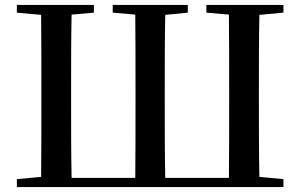

<svg xmlns="http://www.w3.org/2000/svg" viewBox="-20 -755 1212 775"><path d="M207 0H1124V-32L1027 -41C1025 -141 1025 -242 1025 -347V-391C1025 -494 1025 -596 1027 -695L1124 -704V-735H813V-704L904 -696C905 -596 905 -494 905 -391V-347C905 -240 905 -137 904 -37H647C645 -137 645 -240 645 -347V-391C645 -494 645 -596 647 -695L738 -704V-735H435V-704L526 -696C527 -596 527 -494 527 -391V-347C527 -241 527 -139 526 -37H269C267 -137 267 -240 267 -347V-391C267 -494 267 -596 269 -696L359 -704V-735H48V-704L146 -695C147 -596 147 -494 147 -391V-347C147 -242 147 -141 146 -41L48 -32V0Z"/></svg>

Font: GenKiMin2 TW SB
Style: Regular
Weight: 600
Version: Version 2.100;PS 2.1;hotconv 16.6.51;makeotf.lib2.5.65220 DE